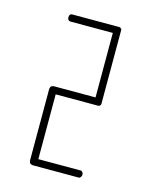

<svg xmlns="http://www.w3.org/2000/svg" viewBox="-82 -789 477 601"><g transform="rotate(15 156.0 -488.0)"><path d="M80 -732H229H231Q234 -732 236 -730V-729H237Q239 -727 239 -725V-722V-488V-487V-485Q239 -482 237 -480H236V-479Q234 -477 231 -477H229H228H93V-267H229Q230 -267 231.5 -267Q233 -267 236 -264Q239 -261 239 -256Q239 -251 236.5 -248Q234 -245 232 -244H229H80Q79 -245 77 -245Q75 -245 73 -247H72V-248Q70 -250 70 -252L69 -255V-488V-489Q70 -490 70 -492Q70 -494 72 -496V-497H73Q75 -499 77 -499L80 -500H81H216V-709H80Q69 -709 69 -721Q69 -726 71.5 -729Q74 -732 77 -732Z"/></g></svg>

Font: Sticks
Style: Regular
Weight: 400
Version: Version 1.1